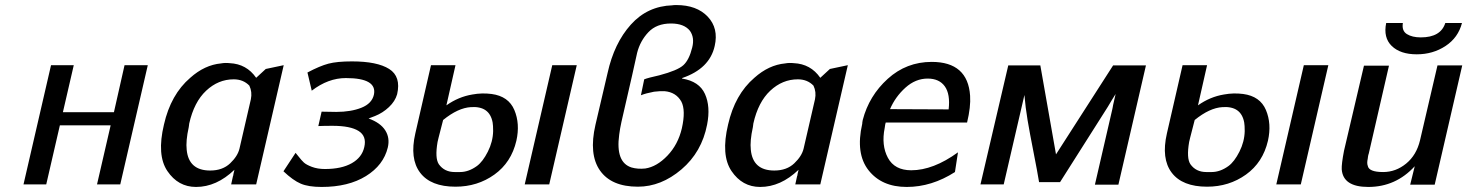

<svg xmlns="http://www.w3.org/2000/svg" viewBox="-20 -730 5808 760"><path d="M73 0 182 -472H272L229 -286H431L473 -472H565L456 0H364L418 -234H217L163 0Z M629 -237Q656 -356 733 -422Q790 -473 855 -479Q871 -482 889 -480Q956 -477 994 -422L1032 -457L1103 -472L994 0H895L902 -32Q904 -36 904 -41L908 -58Q837 10 756 10Q685 10 642.5 -53Q600 -116 629 -237ZM729 -241Q729 -238 728 -233Q727 -228 727 -226Q715 -172 719 -137Q727 -55 812 -55Q861 -55 891 -83.5Q921 -112 928 -142L973 -337Q979 -366 967 -391Q943 -416 905 -416Q844 -416 796 -371Q748 -326 729 -241Z M1102 -52 1150 -125Q1153 -122 1163 -109Q1173 -96 1182.5 -87Q1192 -78 1214.5 -69.5Q1237 -61 1266 -61Q1332 -61 1372.5 -84Q1413 -107 1422 -148Q1432 -191 1399.5 -211.5Q1367 -232 1296 -232Q1262 -232 1240 -231L1253 -288Q1277 -287 1311 -287Q1369 -287 1410.5 -303.5Q1452 -320 1460 -355Q1474 -421 1349 -421Q1279 -421 1214 -371L1197 -443Q1246 -469 1280 -478Q1314 -487 1373 -487Q1473 -487 1520.5 -457Q1568 -427 1552 -357Q1544 -329 1519.5 -306Q1495 -283 1465 -271L1439 -261Q1486 -244 1505 -214Q1524 -184 1515 -146Q1498 -76 1428.5 -33Q1359 10 1253 10Q1201 10 1170.5 -3Q1140 -16 1102 -52Z M2057 0 2166 -472H2263L2154 0ZM1624 -202 1686 -472H1783L1747 -313Q1795 -347 1850 -356Q1888 -363 1926 -358Q1993 -349 2016 -294.5Q2039 -240 2024 -173Q2004 -87 1937 -39Q1870 9 1783 9Q1685 9 1643 -46.5Q1601 -102 1624 -202ZM1734 -255 1716 -185Q1714 -178 1712 -168Q1701 -104 1717 -80Q1739 -49 1780 -49H1801Q1835 -49 1868 -73Q1891 -90 1911 -129.5Q1931 -169 1932 -211Q1932 -234 1930 -245Q1918 -311 1844 -306Q1793 -303 1734 -255Z M2337 -236 2385 -441Q2411 -559 2477 -632.5Q2543 -706 2642 -709H2641Q2646 -710 2657 -710Q2738 -710 2781.5 -664Q2825 -618 2809 -548Q2789 -458 2680 -421V-419Q2748 -408 2770.5 -358Q2793 -308 2779 -237Q2758 -128 2677.5 -59.5Q2597 9 2505 9Q2400 9 2355 -55Q2310 -119 2337 -236ZM2517 -353 2530 -416Q2545 -422 2590 -432Q2662 -451 2685 -472Q2708 -493 2720 -542Q2730 -581 2711 -608Q2688 -637 2636 -637Q2579 -637 2546.5 -602.5Q2514 -568 2502 -521L2482 -431L2440 -248Q2434 -221 2431 -197Q2416 -87 2480 -67Q2504 -60 2534 -63Q2580 -70 2622 -114Q2664 -158 2679 -222Q2695 -293 2677 -328Q2656 -365 2611 -369Q2594 -370 2569 -367Q2537 -361 2517 -353Z M2862 -237Q2889 -356 2966 -422Q3023 -473 3088 -479Q3104 -482 3122 -480Q3189 -477 3227 -422L3265 -457L3336 -472L3227 0H3128L3135 -32Q3137 -36 3137 -41L3141 -58Q3070 10 2989 10Q2918 10 2875.5 -53Q2833 -116 2862 -237ZM2962 -241Q2962 -238 2961 -233Q2960 -228 2960 -226Q2948 -172 2952 -137Q2960 -55 3045 -55Q3094 -55 3124 -83.5Q3154 -112 3161 -142L3206 -337Q3212 -366 3200 -391Q3176 -416 3138 -416Q3077 -416 3029 -371Q2981 -326 2962 -241Z M3393 -240Q3393 -245 3395 -255Q3420 -351 3494 -418Q3568 -485 3668 -485Q3811 -485 3820 -351Q3823 -307 3808 -245H3486Q3484 -240 3482 -224Q3468 -155 3494.5 -105.5Q3521 -56 3587 -56Q3674 -56 3772 -127L3760 -49Q3668 10 3569 10Q3470 10 3418 -56Q3366 -122 3393 -240ZM3503 -298 3735 -297Q3742 -357 3720 -388Q3698 -419 3652 -419Q3604 -419 3564 -383Q3524 -347 3503 -298Z M3861 0 3971 -471H4098L4160 -119L4386 -471H4516L4407 1H4314L4383 -298Q4383 -300 4384.5 -305.5Q4386 -311 4386 -314L4396 -358Q4391 -350 4380.5 -333Q4370 -316 4365 -307L4176 -9H4093Q4086 -52 4071 -128Q4056 -204 4047.5 -254.5Q4039 -305 4035 -354L3953 0Z M5032 0 5141 -472H5238L5129 0ZM4599 -202 4661 -472H4758L4722 -313Q4770 -347 4825 -356Q4863 -363 4901 -358Q4968 -349 4991 -294.5Q5014 -240 4999 -173Q4979 -87 4912 -39Q4845 9 4758 9Q4660 9 4618 -46.5Q4576 -102 4599 -202ZM4709 -255 4691 -185Q4689 -178 4687 -168Q4676 -104 4692 -80Q4714 -49 4755 -49H4776Q4810 -49 4843 -73Q4866 -90 4886 -129.5Q4906 -169 4907 -211Q4907 -234 4905 -245Q4893 -311 4819 -306Q4768 -303 4709 -255Z M5467 -639H5533Q5528 -608 5549 -595Q5570 -582 5604 -582Q5683 -582 5701 -639H5767Q5752 -581 5702 -548Q5652 -515 5588 -515Q5523 -515 5489 -548Q5455 -581 5467 -639ZM5300 -133 5379 -470H5478L5398 -122Q5396 -117 5395 -110L5394 -102Q5390 -84 5394 -74Q5398 -49 5455 -49Q5505 -49 5546 -82.5Q5587 -116 5601 -175L5670 -471H5768L5659 1H5562L5580 -72Q5505 10 5396 10Q5296 10 5291 -60Q5290 -81 5300 -133Z"/></svg>

Font: Coval
Style: Italic
Weight: 400
Foundry: Context Ltd
Version: Version 001.000